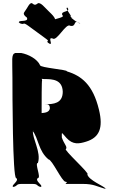

<svg xmlns="http://www.w3.org/2000/svg" viewBox="-20 -1184 756 1236"><path d="M140 -1111C132 -1100 126 -1091 153 -1071C169 -1037 90 -1059 104 -1038C131 -1018 77 -1056 104 -1036C144 -1018 120 -1048 162 -1018C189 -998 247 -956 274 -936C310 -910 266 -929 295 -903C320 -881 271 -923 298 -903C325 -891 283 -949 319 -936C346 -916 405 -1038 432 -1018C474 -1009 450 -1060 488 -1036C517 -1019 462 -1058 489 -1038C502 -1020 424 -1077 440 -1071C467 -1051 407 -1099 434 -1079C450 -1073 388 -1141 416 -1134C443 -1114 387 -1155 414 -1135C439 -1103 368 -1117 381 -1087C408 -1067 292 -1062 319 -1042C337 -1016 266 -1034 295 -1008C320 -986 271 -1028 298 -1008C325 -996 311 -1016 329 -1042C356 -1062 294 -1108 286 -1119C264 -1140 246 -1165 226 -1164C207 -1150 203 -1150 185 -1164C168 -1165 159 -1136 140 -1111ZM60 -684C60 -584 61 -38 84 -38C107 -20 50 8 64 18C87 18 43 20 66 20C98 11 80 0 121 0H187C228 0 210 11 242 20C265 20 221 18 244 18C258 8 201 -20 224 -38C247 -38 201 -135 224 -135C247 -204 186 -294 192 -344C215 -344 166 -343 189 -343C229 -293 226 -213 292 -158C315 -158 379 -14 402 -14C428 -10 388 -4 408 0H512C584 0 602 16 658 32C681 32 636 29 659 29C649 14 550 -24 542 -62C565 -62 382 -225 405 -225C415 -240 392 -257 378 -299C378 -339 374 -333 408 -296C449 -251 489 -258 534 -272C619 -298 646 -359 617 -478C578 -640 504 -696 410 -725C418 -735 238 -748 238 -764C220 -804 164 -834 116 -843H78C51 -833 60 -802 60 -684ZM248 -494C248 -520 248 -667 251 -667C251 -671 248 -678 248 -680C248 -680 243 -678 246 -678C248 -676 261 -675 267 -675C320 -675 381 -671 384 -594C384 -517 323 -513 270 -513C288 -513 301 -512 301 -486C297 -460 268 -458 248 -456Z"/></svg>

Font: Hussar Przerywany
Style: Regular
Weight: 400
Foundry: Cannot Into Space Fonts
Version: Version 0.982